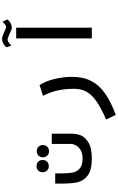

<svg xmlns="http://www.w3.org/2000/svg" viewBox="335 -1235 1130 1840"><g transform="rotate(-90 900.0 -315.0)"><path d="M60.5 -291V-351H158.5V-289.5Q158.5 -225 166 -184.8Q173.5 -144.5 204.2 -116.8Q235 -89 300.5 -89Q351.5 -89 382.8 -108.2Q414 -127.5 427.2 -152.8Q440.5 -178 440.5 -197V-384H539V-197Q539 -153.5 525.2 -111.5Q511.5 -69.5 458.5 -34.8Q405.5 0 300 0Q190 0 138 -39.8Q86 -79.5 73.2 -138Q60.5 -196.5 60.5 -291ZM169.5 -471.5Q169.5 -497 185.8 -513.5Q202 -530 228 -530Q254 -530 270.5 -513.5Q287 -497 287 -471.5Q287 -446 270.5 -429.2Q254 -412.5 228 -412.5Q202.5 -412.5 186 -429.2Q169.5 -446 169.5 -471.5ZM312.5 -469Q312.5 -494.5 328.8 -511Q345 -527.5 371 -527.5Q397 -527.5 413.5 -511Q430 -494.5 430 -469Q430 -443.5 413.5 -426.8Q397 -410 371 -410Q345.5 -410 329 -426.8Q312.5 -443.5 312.5 -469Z M969 -172.5Q969 -256 952.8 -328.5Q936.5 -401 902 -468L1005.5 -501Q1043.5 -439.5 1063.5 -357Q1083.5 -274.5 1083.5 -189.5Q1083.5 -82 1043.5 -5.2Q1003.5 71.5 924.2 127Q845 182.5 719 229.5L675 137Q792 86 855.5 39.5Q919 -7 944 -56.5Q969 -106 969 -172.5Z M1555 -725V0H1452V-725ZM1507.5 -783Q1503 -785 1499.5 -786.8Q1496 -788.5 1493.5 -789.5Q1472 -799 1460.5 -803Q1449 -807 1440.5 -807Q1428 -807 1413.8 -796.8Q1399.5 -786.5 1383 -770.5L1366.5 -820Q1385 -838 1403.2 -849Q1421.5 -860 1442.5 -860Q1457.5 -860 1471.5 -856Q1485.5 -852 1510.5 -841L1524.5 -834.5Q1539.5 -827.5 1548 -824.2Q1556.5 -821 1561.5 -821Q1570.5 -821 1579.2 -827Q1588 -833 1604.5 -848.5L1612.5 -856L1634 -807.5Q1616.5 -788 1595.2 -777.2Q1574 -766.5 1556 -766.5Q1546 -766.5 1534.8 -770.8Q1523.5 -775 1507.5 -783Z"/></g></svg>

Font: JuliaMono SemiBoldItalic
Style: Regular
Weight: 600
Italic angle: -9°
Monospace: yes
Designer: cormullion
Foundry: corm
Version: Version 0.049; ttfautohint (v1.8.4)